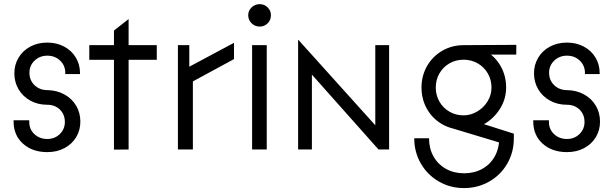

<svg xmlns="http://www.w3.org/2000/svg" viewBox="-20 -735 3021 944"><path d="M46.9 -136.9V-143.7H123.9V-135.3Q123.9 -99.3 149.2 -75.5Q174.5 -51.7 212.5 -51.7Q249.1 -51.7 274 -75.8Q298.9 -100 298.9 -135.3Q298.9 -172.3 274.5 -196.1Q250.1 -219.9 212.5 -219.9Q165.7 -219.9 128.6 -240.6Q91.5 -261.3 71 -296.5Q50.5 -331.7 50.5 -374.5Q50.5 -416.4 71 -451Q91.5 -485.7 128.4 -505.6Q165.4 -525.6 212.5 -525.6Q258.3 -525.6 294.9 -506.3Q331.5 -487 352.4 -452.8Q373.4 -418.5 373.4 -375.6V-370.7H300.9V-377.5Q300.9 -412.7 275.5 -437Q250.1 -461.3 212.8 -461.3Q175.5 -461.3 150.1 -437Q124.7 -412.7 124.7 -377.5Q124.7 -340.5 149.7 -316.3Q174.7 -292.1 212.5 -291.9Q259.9 -291.1 296.9 -270.6Q333.9 -250.1 354.5 -215.2Q375.1 -180.2 375.1 -137.1Q375.1 -94.8 354.4 -60.4Q333.7 -26.1 296.8 -6.6Q259.9 12.9 212.5 12.9Q139.2 12.9 93.1 -28.6Q46.9 -70.1 46.9 -136.9Z M540.3 -441H419V-513H540.3V-584.9L611.3 -640.5L612.3 -639.5V-513H750.8V-441H612.3V0L540.3 0.7Z M854.7 -513H910.7V-407L1130.5 -524.5V-444.4L928.3 -334.8V0H854.7Z M1291.5 -513V0H1219.5V-513ZM1200.4 -660.5Q1200.4 -682.8 1217 -698.7Q1233.7 -714.6 1257 -714.6Q1279.9 -714.6 1296 -698.5Q1312.1 -682.3 1312.1 -660.5Q1312.1 -636.6 1296.1 -620.5Q1280.1 -604.3 1257 -604.3Q1233.7 -604.3 1217 -620.5Q1200.4 -636.6 1200.4 -660.5Z M1445.7 -538.3H1447.7L1825.2 -119.1V-513H1893.1V0H1841.1L1513.5 -368.2V0H1445.7Z M2052.4 -304.9Q2052.4 -362.5 2079.6 -410.1Q2106.7 -457.7 2154.4 -485.4Q2202 -513 2260.5 -513Q2318.9 -513 2366.5 -485.4Q2414.2 -457.7 2441.4 -410.1Q2468.5 -362.5 2468.5 -304.9Q2468.5 -248.3 2438.3 -200.2Q2408 -152.1 2359.8 -124.5Q2311.5 -96.9 2260.4 -96.9Q2202.1 -96.9 2154.4 -124Q2106.8 -151.2 2079.6 -198.9Q2052.4 -246.5 2052.4 -304.9ZM2016.7 -55.3H2089.4Q2089.4 -5.3 2111.3 33.9Q2133.2 73.1 2172.3 95Q2211.4 117 2261.4 117Q2312.2 117 2351.4 95.1Q2390.6 73.2 2412.5 34Q2434.4 -5.3 2434.4 -55.3H2506.4Q2506.4 12.8 2474.4 68.9Q2442.3 124.9 2385.9 157.3Q2329.5 189.7 2261.4 189.7Q2193.3 189.7 2137.4 157.3Q2081.5 124.9 2049.1 68.9Q2016.7 12.8 2016.7 -55.3ZM2203.4 -104.2 2234.5 -164.2 2506.6 -77.7Q2506.9 -62.1 2506.1 -47.9Q2505.3 -33.7 2501.1 -14.5ZM2396.5 -304.6Q2396.5 -342.5 2378.4 -374Q2360.2 -405.5 2328.7 -423.5Q2297.2 -441.5 2259.4 -441.5Q2221.3 -441.5 2189.9 -423.5Q2158.5 -405.4 2140.5 -373.9Q2122.5 -342.4 2122.5 -304.7Q2122.5 -266.9 2140.5 -235.4Q2158.5 -203.9 2189.9 -185.9Q2221.3 -167.8 2259.4 -167.8Q2293.5 -167.8 2325.4 -186.2Q2357.3 -204.6 2376.9 -236.1Q2396.5 -267.6 2396.5 -304.6ZM2260.5 -513 2518.4 -514.5V-466.5H2260.5Z M2601.9 -136.9V-143.7H2678.9V-135.3Q2678.9 -99.3 2704.2 -75.5Q2729.5 -51.7 2767.5 -51.7Q2804.1 -51.7 2829 -75.8Q2853.9 -100 2853.9 -135.3Q2853.9 -172.3 2829.5 -196.1Q2805.1 -219.9 2767.5 -219.9Q2720.7 -219.9 2683.6 -240.6Q2646.5 -261.3 2626 -296.5Q2605.5 -331.7 2605.5 -374.5Q2605.5 -416.4 2626 -451Q2646.5 -485.7 2683.4 -505.6Q2720.4 -525.6 2767.5 -525.6Q2813.3 -525.6 2849.9 -506.3Q2886.5 -487 2907.4 -452.8Q2928.4 -418.5 2928.4 -375.6V-370.7H2855.9V-377.5Q2855.9 -412.7 2830.5 -437Q2805.1 -461.3 2767.8 -461.3Q2730.5 -461.3 2705.1 -437Q2679.7 -412.7 2679.7 -377.5Q2679.7 -340.5 2704.7 -316.3Q2729.7 -292.1 2767.5 -291.9Q2814.9 -291.1 2851.9 -270.6Q2888.9 -250.1 2909.5 -215.2Q2930.1 -180.2 2930.1 -137.1Q2930.1 -94.8 2909.4 -60.4Q2888.7 -26.1 2851.8 -6.6Q2814.9 12.9 2767.5 12.9Q2694.2 12.9 2648.1 -28.6Q2601.9 -70.1 2601.9 -136.9Z"/></svg>

Font: Lineal Thin
Style: Regular
Weight: 200
Designer: Created by Frank Adebiaye with contributions from Anton Moglia & Ariel Martín Pérez
Created by Frank ADEBIAYE with FontF
Foundry: Velvetyne Type Foundry
Version: Version 2.000;Glyphs 3.2 (3227)